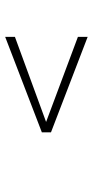

<svg xmlns="http://www.w3.org/2000/svg" viewBox="184 -590 379 788"><g transform="rotate(90 374.0 -195.5)"><path d="M130.7 -66.7 480 -194.7 130.7 -325.3V-365.3L522.7 -214.7V-177.3L130.7 -26.7Z"/></g></svg>

Font: Peddana
Style: Regular
Weight: 400
Designer: Appaji Ambarisha Darbha
Foundry: Appaji Ambarisha Darbha
Version: Version 1.0.4; ttfautohint (v1.2.25-373a) -l 7 -r 28 -G 50 -